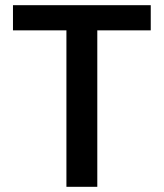

<svg xmlns="http://www.w3.org/2000/svg" viewBox="-20 -720 631 740"><path d="M236 0V-603H30V-700H561V-603H355V0Z"/></svg>

Font: DM Sans 9pt SemiBold
Style: Regular
Weight: 600
Version: Version 4.004;gftools[0.9.30]